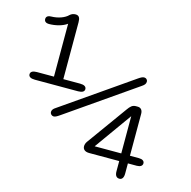

<svg xmlns="http://www.w3.org/2000/svg" viewBox="-95 -716 808 812"><g transform="rotate(15 309.5 -310.0)"><path d="M43 -310H232.5C250.5 -310 260 -316 260 -326.5C260 -337.5 250.5 -343.5 232.5 -343.5H159V-592.5C159 -610.5 154.5 -621.5 138.5 -621.5C129 -621.5 120.5 -618 114 -612C99.5 -597 71 -586.5 41 -586C30 -586 19 -582 19 -569.5C19 -557 29.5 -553 39.5 -553C67.5 -553 98.5 -560.5 118 -575V-343.5H43C25 -343.5 15.5 -337.5 15.5 -326.5C15.5 -316 25 -310 43 -310ZM160 -180.5C166.5 -180.5 174 -184.5 185.5 -192.5L488 -402.5C497.5 -409 503 -415 503 -424C503 -433.5 496 -439 488 -439C481 -439 474 -435.5 462.5 -427.5L158.5 -216.5C151.5 -212 144.5 -206 144.5 -196C144.5 -187 152 -180.5 160 -180.5ZM497 2C508 2 515 -7 515 -25V-70H554C569 -70 578.5 -76 578.5 -87C578.5 -97.5 569.5 -103.5 554 -103.5H515V-287C515 -303 507 -312.5 493 -312.5H485C470 -312.5 461.5 -304 450.5 -288.5L324 -113C319 -106 317 -98 317 -92.5C317 -79 326.5 -70 345.5 -70H477V-25C477 -7 484 2 497 2ZM477 -103.5H360.5L477 -266.5Z"/></g></svg>

Font: RTM Light Light
Style: Regular
Weight: 300
Designer: after Tyler Finck
Foundry: An Endless Supply
Version: Version 1.000;Glyphs 3.2.1 (3258)